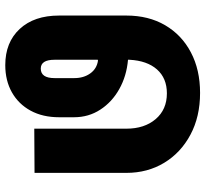

<svg xmlns="http://www.w3.org/2000/svg" viewBox="-45 -716 771 721"><g transform="rotate(-90 340.5 -355.5)"><path d="M352.1 10.3Q262.7 10.3 195.1 -25.9Q127.4 -62 89.6 -124.5Q51.8 -187 51.8 -266.6V-611.3L217.8 -612.3V-266.6Q217.8 -198.7 253.7 -156.5Q289.6 -114.3 350.6 -114.3Q407.2 -114.3 440.2 -151.4Q473.1 -188.5 476.6 -254.9V-260.3Q415.5 -265.6 366.7 -293Q317.9 -320.3 289.3 -364.3Q260.7 -408.2 260.7 -462.9V-519Q260.7 -580.6 285.4 -626Q310.1 -671.4 354.2 -696.3Q398.4 -721.2 456.5 -721.2Q542 -721.2 592.3 -667Q642.6 -612.8 642.6 -519V-266.6Q642.6 -183.1 606.2 -120.8Q569.8 -58.6 504.4 -24.2Q439 10.3 352.1 10.3ZM473.6 -373 476.6 -374V-536.1Q476.6 -587.9 443.4 -587.9Q407.7 -587.9 407.7 -536.1V-461.9Q407.7 -426.8 425.3 -402.1Q442.9 -377.4 473.6 -373Z"/></g></svg>

Font: Roboto Slab ExtraBold
Style: Regular
Weight: 800
Designer: Google
Version: Version 2.001; ttfautohint (v1.8.3)